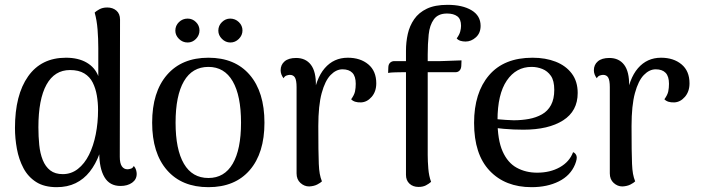

<svg xmlns="http://www.w3.org/2000/svg" viewBox="-20 -762 2902 795"><path d="M215 13Q163 13 129.5 -8.5Q96 -30 77 -66Q58 -102 50 -145.5Q42 -189 42 -232Q42 -369 96.5 -446Q151 -523 253 -523Q304 -523 338.5 -503Q373 -483 387 -447V-563Q387 -601 384 -639.5Q381 -678 372 -710Q378 -716 391.5 -723.5Q405 -731 424 -731Q447 -731 462 -718Q477 -705 477 -681L476 -113Q476 -86 484.5 -73.5Q493 -61 508 -61Q513 -61 521.5 -63.5Q530 -66 534 -75Q541 -67 543.5 -58Q546 -49 546 -42Q546 -19 527 -5.5Q508 8 479 8Q434 8 412.5 -28.5Q391 -65 391 -130V-211L413 -218Q407 -166 391.5 -124Q376 -82 351.5 -51Q327 -20 293 -3.5Q259 13 215 13ZM240 -41Q275 -41 302.5 -62.5Q330 -84 348.5 -121Q367 -158 376.5 -206Q386 -254 386 -307Q386 -337 381 -366.5Q376 -396 364 -420Q352 -444 329 -458Q306 -472 270 -472Q206 -472 172.5 -411.5Q139 -351 139 -235Q139 -197 142.5 -162Q146 -127 157 -99.5Q168 -72 188 -56.5Q208 -41 240 -41Z M843 13Q733 13 671.5 -57.5Q610 -128 610 -254Q610 -381 671.5 -452Q733 -523 843 -523Q953 -523 1014 -452Q1075 -381 1075 -254Q1075 -128 1014 -57.5Q953 13 843 13ZM843 -25Q909 -25 943.5 -84Q978 -143 978 -254Q978 -366 943.5 -425.5Q909 -485 843 -485Q776 -485 741.5 -425.5Q707 -366 707 -254Q707 -143 741.5 -84Q776 -25 843 -25ZM757 -586Q736 -586 721 -601Q706 -616 706 -635Q706 -656 721 -670.5Q736 -685 757 -685Q777 -685 791.5 -670.5Q806 -656 806 -636Q806 -616 791.5 -601Q777 -586 757 -586ZM934 -586Q914 -586 899 -601Q884 -616 884 -635Q884 -656 899 -670.5Q914 -685 933 -685Q954 -685 969 -670.5Q984 -656 984 -636Q984 -616 969 -601Q954 -586 934 -586Z M1260 10Q1240 10 1224 -4.5Q1208 -19 1208 -44V-401Q1208 -429 1201.5 -440.5Q1195 -452 1180 -452Q1175 -452 1167 -449.5Q1159 -447 1154 -438Q1142 -454 1142 -471Q1142 -494 1158.5 -508Q1175 -522 1206 -522Q1246 -522 1267.5 -493.5Q1289 -465 1288 -407V-349L1276 -351Q1287 -436 1324.5 -479.5Q1362 -523 1420 -523Q1472 -523 1505 -495.5Q1538 -468 1538 -417Q1538 -383 1519 -361Q1500 -339 1475 -338Q1447 -337 1434 -351Q1447 -369 1450 -383.5Q1453 -398 1453 -415Q1453 -446 1439 -460.5Q1425 -475 1398 -475Q1372 -475 1349 -451.5Q1326 -428 1312 -376.5Q1298 -325 1298 -240Q1298 -183 1298.5 -145.5Q1299 -108 1300 -83.5Q1301 -59 1304 -42.5Q1307 -26 1313 -11Q1307 -5 1293.5 2Q1280 9 1260 10Z M1713 12Q1690 12 1675.5 -1.5Q1661 -15 1661 -38V-552Q1661 -588 1668.5 -621.5Q1676 -655 1695 -682.5Q1714 -710 1747.5 -726Q1781 -742 1833 -742Q1895 -742 1932.5 -719.5Q1970 -697 1970 -655Q1970 -625 1950.5 -607.5Q1931 -590 1908 -590Q1896 -590 1886.5 -593Q1877 -596 1871 -603Q1882 -618 1885.5 -631Q1889 -644 1889 -655Q1889 -683 1873.5 -694.5Q1858 -706 1831 -706Q1794 -706 1776.5 -682Q1759 -658 1755 -619Q1751 -580 1751 -536V-120Q1751 -95 1753.5 -64Q1756 -33 1765 -9Q1756 -1 1743.5 5.5Q1731 12 1713 12ZM1587 -460 1588 -485Q1589 -497 1596 -503Q1603 -509 1613 -509H1804Q1808 -509 1820.5 -509.5Q1833 -510 1848 -510.5Q1863 -511 1875 -511.5Q1887 -512 1891 -512L1890 -488Q1889 -476 1882.5 -469.5Q1876 -463 1866 -463H1647Q1637 -463 1617 -462.5Q1597 -462 1587 -460Z M2181 13Q2072 13 2007.5 -55Q1943 -123 1943 -253Q1943 -378 2005 -450.5Q2067 -523 2185 -523Q2239 -523 2281 -506.5Q2323 -490 2347.5 -457.5Q2372 -425 2372 -377Q2372 -302 2311.5 -263.5Q2251 -225 2147 -225Q2106 -225 2066.5 -228.5Q2027 -232 1985 -241L1987 -275Q2012 -271 2043 -268Q2074 -265 2107 -264Q2140 -264 2170 -269.5Q2200 -275 2224 -288.5Q2248 -302 2261.5 -327Q2275 -352 2275 -390Q2275 -428 2261 -448Q2247 -468 2225.5 -476.5Q2204 -485 2181 -485Q2117 -485 2078.5 -428.5Q2040 -372 2040 -264Q2040 -183 2061 -135.5Q2082 -88 2119.5 -67.5Q2157 -47 2204 -47Q2258 -47 2298 -69.5Q2338 -92 2353 -132Q2363 -128 2367 -117Q2371 -106 2361 -81Q2342 -35 2294 -11Q2246 13 2181 13Z M2557 10Q2537 10 2521 -4.5Q2505 -19 2505 -44V-401Q2505 -429 2498.5 -440.5Q2492 -452 2477 -452Q2472 -452 2464 -449.5Q2456 -447 2451 -438Q2439 -454 2439 -471Q2439 -494 2455.5 -508Q2472 -522 2503 -522Q2543 -522 2564.5 -493.5Q2586 -465 2585 -407V-349L2573 -351Q2584 -436 2621.5 -479.5Q2659 -523 2717 -523Q2769 -523 2802 -495.5Q2835 -468 2835 -417Q2835 -383 2816 -361Q2797 -339 2772 -338Q2744 -337 2731 -351Q2744 -369 2747 -383.5Q2750 -398 2750 -415Q2750 -446 2736 -460.5Q2722 -475 2695 -475Q2669 -475 2646 -451.5Q2623 -428 2609 -376.5Q2595 -325 2595 -240Q2595 -183 2595.5 -145.5Q2596 -108 2597 -83.5Q2598 -59 2601 -42.5Q2604 -26 2610 -11Q2604 -5 2590.5 2Q2577 9 2557 10Z"/></svg>

Font: Arima Thin Medium
Style: Regular
Weight: 500
Version: Version 1.100